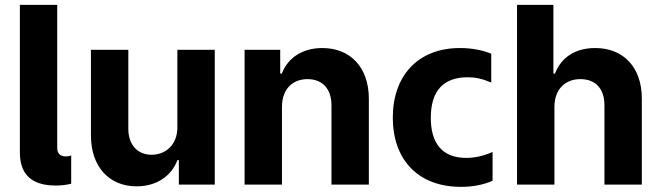

<svg xmlns="http://www.w3.org/2000/svg" viewBox="-20 -747 2676 777"><path d="M205.3 3.9C224.8 3.9 250 1.4 268.1 -3.6V-118.3C262.4 -115.1 254.6 -114 247.2 -114C220.2 -114 211.6 -129.3 211.6 -148.4V-727.3H60.4V-136.7C60.4 -88.8 66.4 3.9 205.3 3.9Z M697.8 -232.2C698.2 -159.1 648.1 -120.7 593.8 -120.7C536.6 -120.7 499.6 -160.9 499.3 -225.1V-545.5H348V-198.2C348.4 -70.7 422.9 7.1 532.7 7.1C614.7 7.1 673.7 -35.2 698.2 -99.1H703.8V0H849.1V-545.5H697.8Z M969.8 0H1121.1V-315.3C1121.4 -385.7 1163.4 -426.8 1224.4 -426.8C1285.2 -426.8 1321.7 -387.1 1321.4 -320.3V0H1472.7V-347.3C1472.7 -474.4 1398.1 -552.6 1284.4 -552.6C1203.5 -552.6 1144.9 -512.8 1120.4 -449.2H1114V-545.5H969.8Z M1845.9 9.2C1890.6 9.2 1934.7 1.8 1973.4 -15.6V-132.1C1936.4 -115.8 1901.3 -108 1866.8 -108C1766.7 -108 1723.4 -170.5 1723.4 -270.2C1723.4 -378.9 1774.1 -434.3 1872.5 -434.3C1902 -434.3 1928.3 -429.7 1968 -413V-529.8C1930.4 -544.7 1887.4 -552.6 1841.6 -552.6C1668.7 -552.6 1569.6 -437.9 1569.6 -270.6C1569.6 -103.7 1669 9.2 1845.9 9.2Z M2223.7 -315.3C2224.1 -385.7 2267 -426.8 2328.8 -426.8C2390.3 -426.8 2426.5 -387.4 2426.1 -320.3V0H2577.4V-347.3C2577.8 -475.1 2502.5 -552.6 2388.8 -552.6C2306.1 -552.6 2250.7 -513.5 2225.9 -449.2H2219.5V-727.3H2072.4V0H2223.7Z"/></svg>

Font: TID UI
Style: Bold
Weight: 700
Designer: The TID Project Authors
Foundry: Bakken & Bæck
Version: Version 1.001;hotconv 1.0.109;makeotfexe 2.5.65596